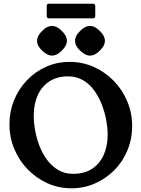

<svg xmlns="http://www.w3.org/2000/svg" viewBox="-20 -1005 763 1036"><path d="M356 -671Q426 -671 487 -643.5Q548 -616 594.5 -568Q641 -520 667 -457.5Q693 -395 693 -325Q693 -255 667.5 -193.5Q642 -132 596.5 -86.5Q551 -41 492 -15Q433 11 366 11Q296 11 235.5 -16.5Q175 -44 129 -91.5Q83 -139 57 -201.5Q31 -264 31 -334Q31 -403 55.5 -463.5Q80 -524 124.5 -571Q169 -618 228 -644.5Q287 -671 356 -671ZM347 -593Q289 -593 247.5 -566.5Q206 -540 184 -492Q162 -444 162 -380Q162 -342 170 -299Q178 -256 194 -215Q210 -174 235.5 -140.5Q261 -107 295.5 -87Q330 -67 375 -67Q435 -67 476.5 -94Q518 -121 539.5 -169Q561 -217 561 -279Q561 -313 553.5 -355Q546 -397 530 -439Q514 -481 489 -516Q464 -551 428.5 -572Q393 -593 347 -593ZM259.8 -865Q288 -865 313.8 -837.8Q341 -812 341 -785Q341 -758 313.8 -732.2Q288 -705 260.1 -705Q234.9 -705 207 -732Q180 -757.3 180 -785.3Q180 -812 207.2 -837.8Q233 -865 259.8 -865ZM464.8 -865Q493 -865 518.8 -837.8Q546 -812 546 -785Q546 -758 518.8 -732.2Q493 -705 465.1 -705Q439.9 -705 412 -732Q385 -757.3 385 -785.3Q385 -812 412.2 -837.8Q438 -865 464.8 -865ZM494 -919Q494 -906 481 -906H245Q232 -906 232 -919V-972Q232 -985 245 -985H481Q494 -985 494 -972Z"/></svg>

Font: Young Serif Light
Style: Regular
Weight: 300
Designer: Bastien Sozeau
Foundry: NBR — Bastien Sozeau
Version: Version 5.001